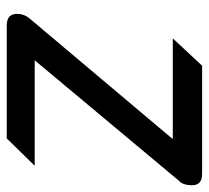

<svg xmlns="http://www.w3.org/2000/svg" viewBox="-45 -575 620 570"><g transform="rotate(90 265.0 -290.0)"><path d="M22 -41C18 -15 28 0 56 0H391L472 -83H159L519 -514H520C525 -521 528 -529 529 -537C533 -563 526 -580 496 -580H175L94 -493H393L35 -68C28 -60 24 -51 22 -41Z"/></g></svg>

Font: Charger Pro
Style: ExBdNarObl
Weight: 400
Designer: Jasper
Foundry: Cannot Into Space Fonts
Version: Version 1.09